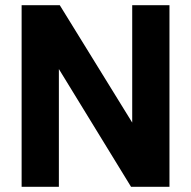

<svg xmlns="http://www.w3.org/2000/svg" viewBox="-20 -717 734 737"><path d="M63 -697H209.5L487.5 -246.5V-697H630.5V0H483L206 -452V0H63Z"/></svg>

Font: HK Grotesk ExtraBold
Style: Regular
Weight: 800
Designer: Alfredo Marco Pradil
Foundry: Hanken Design Co.
Version: Version 3.001